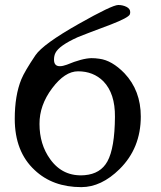

<svg xmlns="http://www.w3.org/2000/svg" viewBox="-20 -748 646 769"><path d="M39.1 -272Q39.1 -365.7 65.4 -430.2Q78.6 -462.4 122.1 -526.9Q152.8 -571.8 295.4 -652.3Q429.2 -728 453.6 -728Q471.7 -728 486.6 -720.5Q501.5 -712.9 501.5 -699.7Q501.5 -694.8 500 -690.4Q494.6 -677.2 424.3 -649.9Q311 -607.4 291.5 -599.1Q216.8 -565.4 202.1 -536.1Q196.3 -524.4 196.3 -509.3Q196.3 -482.4 220.2 -482.9Q231.4 -482.9 247.6 -488.8Q309.6 -514.6 346.7 -515.1Q361.8 -515.1 377.9 -512.7Q428.2 -506.3 478.5 -454.6Q543.9 -385.3 543.9 -281.2Q543.9 -154.8 459 -70.8Q385.7 1.5 305.7 1.5Q190.9 1.5 118.7 -66.9Q39.1 -140.6 39.1 -272ZM440.4 -279.8Q441.4 -373.5 394 -422.4Q354 -462.4 292.5 -462.4Q239.7 -462.4 188.7 -394.3Q137.7 -326.2 138.2 -251.5Q138.2 -169.9 180.7 -110.8Q231.9 -39.1 319.3 -46.4Q382.8 -51.8 410.2 -101.6Q439.5 -154.8 440.4 -279.8Z"/></svg>

Font: Accordance
Style: Regular
Weight: 400
Version: Version 1.1 (build May 11, 2018) Miklal Software Solutions, 